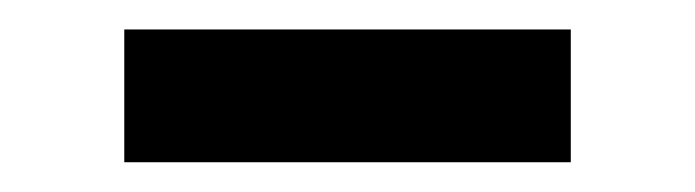

<svg xmlns="http://www.w3.org/2000/svg" viewBox="-20 -336 467 129"><path d="M63.5 -227V-316.2H363.5V-227Z"/></svg>

Font: Titillium Web SemiBold
Style: Regular
Weight: 600
Designer: Mohamed Gaber, Accademia di Belle Arti di Urbino
Foundry: Kief Type Foundry, Accademia di Belle Arti di Urbino
Version: Version 3.000; ttfautohint (v1.8.4)